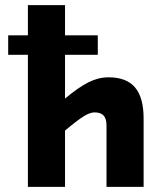

<svg xmlns="http://www.w3.org/2000/svg" viewBox="-20 -730 654 750"><path d="M362 -592V-516H234V-345Q288 -390 326.5 -409Q365 -428 404 -428Q474 -428 507.5 -388.5Q541 -349 541 -267V0H396V-240Q396 -267 384.5 -279Q373 -291 349 -291Q332 -291 307.5 -276Q283 -261 234 -220V0H89V-516H12V-592H89V-710H234V-592Z"/></svg>

Font: Intel One Mono
Style: Bold
Weight: 700
Monospace: yes
Designer: Fred Shallcrass
Foundry: Frere-Jones Type LLC
Version: Version 1.400;hotconv 1.1.0;makeotfexe 2.6.0;FJTRelease1.4